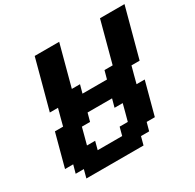

<svg xmlns="http://www.w3.org/2000/svg" viewBox="-184 -1074 1291 1273"><g transform="rotate(-30 461.0 -437.5)"><path d="M125 0H562.5L579.1 -62.5H641.6L658.7 -125H721.2Q732.4 -166.5 754.6 -249.8Q776.9 -333 788.1 -375H725.6Q731 -395.5 741.9 -437.3Q752.9 -479 758.8 -500H821.3Q838.4 -562.5 871.6 -687.5Q904.8 -812.5 921.9 -875H734.4L650.9 -562.5H588.4L571.3 -500H383.8L400.9 -562.5H338.4L421.9 -875H234.4Q217.8 -812.5 184.3 -687.5Q150.9 -562.5 133.8 -500H196.3Q190.4 -479 179.4 -437.5Q168.5 -396 163.1 -375H100.6Q89.4 -333 67.1 -250Q44.9 -167 33.7 -125H96.2L79.1 -62.5H141.6ZM471.2 -125H283.7L300.3 -187.5H237.8Q243.2 -208 254.4 -249.8Q265.6 -291.5 271 -312.5H333.5L350.6 -375H538.1L521 -312.5H583.5Q578.1 -291.5 567.1 -249.8Q556.2 -208 550.3 -187.5H487.8Z"/></g></svg>

Font: Faithful 32x
Style: SemiboldOblique
Weight: 400
Foundry: Faithful Resource Pack
Version: Version 1.0; January 27, 2023